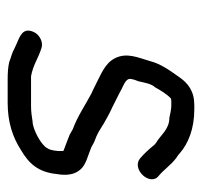

<svg xmlns="http://www.w3.org/2000/svg" viewBox="-33 -497 527 501"><g transform="rotate(90 230.5 -246.5)"><path d="M374 -145C375 -133 372 -113 367 -107C360 -91 317 -68 297 -68C285 -66 271 -64 257 -64H179C150 -69 132 -83 106 -91C89 -97 70 -85 64 -72C49 -41 78 -34 95 -26L108 -20C118 -14 130 -12 142 -7C156 -4 169 -3 187 -3H248C299 -3 338 -16 372 -38C406 -58 429 -82 434 -130C439 -158 435 -178 423 -192C410 -208 386 -212 365 -221L350 -229C328 -237 323 -241 302 -254L284 -264C277 -268 269 -272 260 -276L236 -288C228 -292 220 -296 213 -300C204 -305 184 -311 186 -324C187 -331 189 -337 192 -344C196 -361 198 -377 208 -388C215 -401 226 -419 237 -429C240 -430 242 -430 244 -430H256C264 -430 279 -427 287 -425C318 -425 332 -402 353 -390C357 -387 359 -385 361 -382C370 -371 383 -357 394 -348C422 -326 467 -375 439 -397C421 -412 411 -429 392 -443C387 -446 383 -449 380 -452C355 -474 316 -490 266 -490H254C218 -490 197 -474 180 -449C164 -426 147 -404 139 -373C131 -345 116 -314 132 -283C145 -257 173 -247 200 -233C208 -229 216 -225 225 -221C255 -205 284 -185 317 -173L331 -165C342 -161 358 -154 370 -150C372 -150 375 -148 374 -145Z"/></g></svg>

Font: Blanket
Style: Obl
Weight: 400
Foundry: Cannot Into Space Fonts
Version: Version 0.9